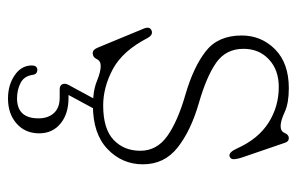

<svg xmlns="http://www.w3.org/2000/svg" viewBox="-148 -362 724 468"><g transform="rotate(90 214.0 -128.0)"><path d="M192 -445.5Q150.5 -445.5 124.8 -421.5Q99 -397.5 99 -359.5Q99 -317 132.5 -293.2Q166 -269.5 232 -250.5Q299 -231 339.8 -198.8Q380.5 -166.5 380.5 -114.5Q380.5 -63.5 343.2 -28Q306 7.5 237 7.5Q201.5 7.5 178.2 -2Q155 -11.5 141 -11.5Q128.5 -11.5 124 -1.8Q119.5 8 109.5 8Q101 8 96 -4.5L50.5 -114.5Q42.5 -132 56 -136Q65.5 -138.5 72.5 -126Q104 -65 148.2 -41.2Q192.5 -17.5 237 -17.5Q294 -17.5 320.8 -42.8Q347.5 -68 347.5 -108Q347.5 -148 312 -173.5Q276.5 -199 210.5 -218Q143.5 -237.5 105 -267.5Q66.5 -297.5 66.5 -355Q66.5 -403 100.2 -436.5Q134 -470 195 -470Q231.5 -470 253 -460Q274.5 -450 287.5 -450Q300 -450 304.2 -460Q308.5 -470 316.5 -470Q324.5 -470 327.5 -462L363.5 -357Q367 -347.5 368 -337.8Q369 -328 361 -325.5Q351 -323 341.5 -344.5Q318.5 -395.5 279.2 -420.5Q240 -445.5 192 -445.5ZM227 -7H251.5L211.5 67H219Q257.5 67 281.2 86.5Q305 106 305 138.5Q305 172.5 281.2 193.5Q257.5 214.5 220 214.5Q187.5 214.5 163.8 198.5Q140 182.5 139.5 157Q139.5 143.5 150 143Q161 143 162.5 154.5Q165.5 175.5 182.5 184Q199.5 192.5 219.5 192.5Q268.5 192.5 268.5 140Q268.5 117 255.8 102.8Q243 88.5 218 88.5H198Q188 88.5 185.2 81.8Q182.5 75 187 67Z"/></g></svg>

Font: Fraunces 9pt S050 Thin
Style: Regular
Weight: 100
Version: Version 1.000; ttfautohint (v1.8.3)